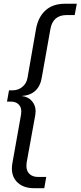

<svg xmlns="http://www.w3.org/2000/svg" viewBox="-20 -802 427 1018"><path d="M214.8 195.8H160.2Q106.4 195.8 74.7 167.2Q43 138.7 43 90.8Q43 76.7 45.9 62L91.8 -195.8Q92.8 -200.7 92.8 -211.9Q92.8 -234.9 78.1 -249Q63.5 -263.2 38.1 -263.2H17.1L27.8 -323.2H47.9Q77.1 -323.2 99.1 -341.8Q121.1 -360.4 126 -390.1L170.9 -647.9Q182.1 -710.9 220.9 -746.6Q259.8 -782.2 325.2 -782.2H387.2L376 -722.2H334Q259.8 -722.2 247.1 -647L202.1 -394Q187.5 -298.8 94.2 -293Q127.9 -290 148.4 -267.1Q168.9 -244.1 168.9 -211.9Q168.9 -205.6 167 -191.9L121.1 61Q120.1 67.9 120.1 78.1Q120.1 105 136.7 120.6Q153.3 136.2 182.1 136.2H225.1Z"/></svg>

Font: Creato Display
Style: Italic
Weight: 400
Italic angle: -10°
Version: Version 1.000